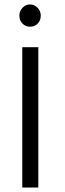

<svg xmlns="http://www.w3.org/2000/svg" viewBox="-20 -842 292 862"><path d="M152 -630V0H80V-630ZM67 -772Q67 -792 81 -807Q95 -822 115 -822Q135 -822 149 -807Q163 -792 163 -772Q163 -750 149 -736Q135 -722 115 -722Q95 -722 81 -736Q67 -750 67 -772Z"/></svg>

Font: Mukta Malar Light
Style: Regular
Weight: 300
Designer: Aadarsh Rajan, Girish Dalvi, Yashodeep Gholap
Foundry: Ek Type
Version: Version 2.538;PS 1.000;hotconv 16.6.51;makeotf.lib2.5.65220;